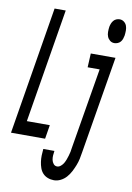

<svg xmlns="http://www.w3.org/2000/svg" viewBox="-125 -802 745 1087"><g transform="rotate(10 248.0 -258.0)"><path d="M466 -601Q451 -601 440.5 -609.5Q430 -618 425 -630.5Q420 -643 420 -657.5Q420 -672 422 -687Q424 -697 427.5 -706Q431 -715 437.5 -723Q444 -731 453.5 -735Q463 -739 473 -739Q487 -739 498 -730.5Q509 -722 513.5 -709.5Q518 -697 518 -682.5Q518 -668 516 -653Q514 -643 511 -634Q508 -625 501.5 -617Q495 -609 485 -605Q475 -601 466 -601ZM-22 0 99 -735H163L55 -80H187L174 0ZM264 223Q245 223 228 216.5Q211 210 199.5 197.5Q188 185 182 168Q176 151 173.5 133Q171 115 171.5 96.5Q172 78 174 59H238Q236 72 235 85Q234 98 236.5 110.5Q239 123 247 133Q255 143 268 143Q279 143 289 134.5Q299 126 305 115.5Q311 105 315 94Q319 83 322.5 71.5Q326 60 328.5 48.5Q331 37 332 26L410 -440H341L345 -520H487L394 39Q391 59 387 78Q383 97 375.5 116Q368 135 358.5 153.5Q349 172 335 188Q321 204 302 213.5Q283 223 264 223Z"/></g></svg>

Font: Iosevka SS18 Medium
Style: Italic
Weight: 500
Italic angle: -9°
Monospace: yes
Designer: Belleve Invis
Foundry: Belleve Invis
Version: Version 25.1.1; ttfautohint (v1.8.4)